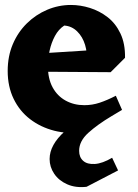

<svg xmlns="http://www.w3.org/2000/svg" viewBox="-20 -520 555 774"><path d="M329 233Q285 238 251 223Q217 208 198.5 180.5Q180 153 180 121Q180 64 241.5 9Q303 -46 422 -80L472 -77L430 -52Q373 -18 336 15.5Q299 49 299 88Q299 114 315.5 128.5Q332 143 362.5 141Q393 139 432 116L456 167ZM315 12Q254 21 199 7Q144 -7 101.5 -39.5Q59 -72 35 -121.5Q11 -171 11 -234Q11 -293 31.5 -341.5Q52 -390 88 -425.5Q124 -461 170 -480.5Q216 -500 266 -500Q304 -500 342.5 -488Q381 -476 413.5 -451Q446 -426 465.5 -385Q485 -344 484 -287L328 -273Q333 -306 323 -339Q313 -372 291 -393.5Q269 -415 239 -417Q216 -402 201.5 -375Q187 -348 180 -316Q173 -284 173 -255Q173 -203 192 -168Q211 -133 244.5 -114.5Q278 -96 320 -96Q352 -96 382 -106Q412 -116 447 -134L472 -77ZM426 -229 127 -231 115 -303 401 -321 484 -287Z"/></svg>

Font: Eczar
Style: Bold
Weight: 700
Designer: Vaibhav Singh
Foundry: Rosetta Type Foundry
Version: Version 2.000